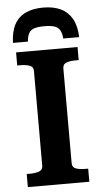

<svg xmlns="http://www.w3.org/2000/svg" viewBox="-62 -970 533 1008"><g transform="rotate(-5 205.0 -466.0)"><path d="M205 -932Q151 -932 112.5 -914Q74 -896 53.5 -858.5Q33 -821 31 -761H110Q112 -790 121.5 -806Q131 -822 150.5 -828Q170 -834 203 -834Q235 -834 254.5 -828Q274 -822 284 -806Q294 -790 296 -761H380Q378 -821 356.5 -858.5Q335 -896 297 -914Q259 -932 205 -932ZM128 -105V-605Q128 -627 108 -634Q88 -641 58 -641H43V-710H367V-641H352Q322 -641 302.5 -634Q283 -627 283 -605V-105Q283 -83 302.5 -76Q322 -69 352 -69H367V0H43V-69H58Q88 -69 108 -76Q128 -83 128 -105Z"/></g></svg>

Font: Roboto Serif 20pt SemiBold
Style: Regular
Weight: 600
Version: Version 1.008